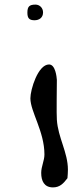

<svg xmlns="http://www.w3.org/2000/svg" viewBox="-20 -827 320 834"><path d="M99 -772C99 -749 106 -739 130 -739C150 -739 167 -750 167 -773C167 -793 152 -807 134 -807C107 -807 99 -798 99 -772ZM159 -76C159 -41 172 -13 210 -13C239 -13 255 -29 273 -53C274 -59 275 -84 275 -90C275 -165 232 -229 227 -307C225 -324 227 -463 227 -480C226 -493 221 -547 193 -547C145 -547 112 -438 112 -400C112 -342 173 -256 173 -156C173 -129 159 -104 159 -76Z"/></svg>

Font: Charger
Style: Overspray
Weight: 400
Designer: Jasper
Foundry: Cannot Into Space Fonts
Version: Version 0.980